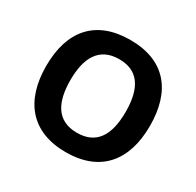

<svg xmlns="http://www.w3.org/2000/svg" viewBox="-158 -902 1111 1089"><g transform="rotate(30 397.5 -357.5)"><path d="M399 -725C173 -725 58 -589 58 -359C58 -130 173 10 398 10C623 10 738 -129 738 -358C738 -588 625 -725 399 -725ZM399 -599C519 -599 579 -519 579 -358C579 -197 519 -117 398 -117C265 -117 217 -215 217 -358C217 -501 266 -599 399 -599Z"/></g></svg>

Font: Passageway
Style: Regular
Weight: 700
Foundry: Ascender Corporation
Version: Version 1.11